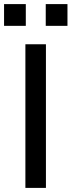

<svg xmlns="http://www.w3.org/2000/svg" viewBox="-34 -916 349 936"><path d="M189.9 -700.2V0H89.8V-700.2ZM189 -896H294.9V-790H189ZM-14.2 -896H91.8V-790H-14.2Z"/></svg>

Font: Aldrich
Style: Regular
Weight: 400
Designer: Matthew Desmond
Foundry: Matthew Desmond
Version: Version 1.002 2011